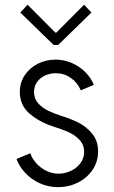

<svg xmlns="http://www.w3.org/2000/svg" viewBox="-20 -771 474 799"><path d="M48.8 -109.4 106 -133.3Q113.3 -111.8 130.4 -92.3Q147.5 -72.8 171.9 -60.5Q196.3 -48.3 223.6 -48.3Q249.5 -48.3 274.2 -59.6Q298.8 -70.8 314.5 -91.6Q330.1 -112.3 330.1 -138.7Q330.1 -168.5 310.8 -189Q291.5 -209.5 265.1 -221.2Q238.8 -232.9 200.2 -245.1Q144 -263.2 103.3 -297.9Q62.5 -332.5 62.5 -388.7Q62.5 -427.2 82.8 -457.8Q103 -488.3 137.2 -505.6Q171.4 -522.9 210.9 -522.9Q245.6 -522.9 277.8 -509.3Q310.1 -495.6 334.2 -471.7Q358.4 -447.8 370.6 -418L316.4 -395Q301.8 -428.2 273.9 -447.3Q246.1 -466.3 212.4 -466.3Q188 -466.3 167 -456.5Q146 -446.8 133.8 -429Q121.6 -411.1 121.6 -388.2Q121.6 -359.9 139.6 -340.3Q157.7 -320.8 180.7 -310.1Q203.6 -299.3 234.4 -289.1Q274.4 -276.9 306.6 -260.7Q338.9 -244.6 363.5 -214.8Q388.2 -185.1 388.2 -140.6Q388.2 -98.1 365.2 -64.2Q342.3 -30.3 304.2 -11.2Q266.1 7.8 221.7 7.8Q180.2 7.8 144.5 -8.8Q108.9 -25.4 84.2 -52.2Q59.6 -79.1 48.8 -109.4ZM210.4 -635.3H214.4L330.1 -751.5L360.4 -718.8L222.2 -584H203.1L64.5 -718.8L94.7 -751.5Z"/></svg>

Font: Reddit Sans Light
Style: Regular
Weight: 300
Designer: Stephen Hutchings
Foundry: Reddit
Version: Version 1.013